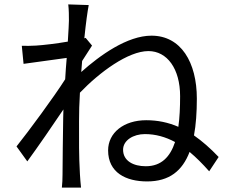

<svg xmlns="http://www.w3.org/2000/svg" viewBox="-20 -814 1040 872"><path d="M539 -134C539 -177 586 -205 638 -205C687 -205 732 -192 775 -169C753 -102 713 -59 642 -59C586 -59 539 -83 539 -134ZM293 -720C293 -709 291 -672 288 -625C236 -616 177 -609 144 -607C120 -606 101 -605 79 -606L87 -524C150 -533 238 -545 283 -551C280 -519 278 -486 276 -454C226 -375 111 -219 55 -149L104 -81C153 -148 219 -244 268 -317C268 -301 267 -287 267 -277C265 -168 265 -117 264 -21C264 -5 263 24 261 38H348C346 20 344 -5 343 -23C338 -112 339 -173 339 -264C339 -303 340 -347 343 -393C432 -486 562 -582 654 -582C739 -582 798 -502 798 -377C798 -327 796 -280 790 -238C744 -258 696 -268 644 -268C542 -268 471 -211 471 -131C471 -30 552 10 648 10C749 10 808 -38 841 -124C871 -99 900 -70 930 -36L973 -101C935 -141 898 -173 861 -199C870 -247 874 -304 874 -366C874 -531 802 -652 668 -652C558 -652 434 -563 349 -487C350 -504 352 -520 353 -537C368 -561 386 -588 398 -607L369 -642C367 -641 365 -641 363 -640C370 -710 378 -766 383 -791L290 -794C293 -769 293 -742 293 -720Z"/></svg>

Font: Microsoft YaHei
Style: Regular
Weight: 400
Designer: Ryoko NISHIZUKA 西塚涼子 (kana, bopomofo & ideographs); Paul D. Hunt (Latin, Greek & Cyrillic); Sandoll Communications 산돌커뮤니
Foundry: Adobe
Version: Version 2.001;hotconv 1.0.111;makeotfexe 2.5.65597